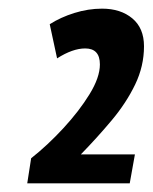

<svg xmlns="http://www.w3.org/2000/svg" viewBox="-20 -793 353 444"><path d="M43 -369 52 -427Q90 -457 126.5 -496.5Q163 -536 187 -575Q211 -614 211 -644Q211 -681 177 -681Q148 -681 112 -658L95 -737Q120 -753 152 -763Q184 -773 216 -773Q259 -773 286 -750.5Q313 -728 313 -686Q313 -640 292.5 -597.5Q272 -555 238.5 -515Q205 -475 167 -436H292L280 -369Z"/></svg>

Font: Georama SemiCondensed
Style: Bold Italic
Weight: 700
Width: 4
Italic angle: -9°
Designer: Jean-Baptiste Levee
Foundry: Production Type
Version: Version 1.000